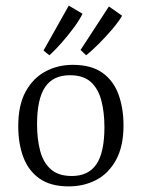

<svg xmlns="http://www.w3.org/2000/svg" viewBox="-20 -654 505 684"><path d="M352 -201Q352 -254 341 -296Q330 -338 303.5 -362Q277 -386 229 -386Q169 -386 140.5 -343.5Q112 -301 112 -211Q112 -159 123 -117Q134 -75 161 -51Q188 -27 236 -27Q295 -27 323.5 -69Q352 -111 352 -201ZM45 -204Q45 -280 71.5 -328Q98 -376 142 -399.5Q186 -423 239 -423Q305 -423 344.5 -395Q384 -367 402 -318Q420 -269 420 -207Q420 -133 393.5 -84.5Q367 -36 323 -13Q279 10 225 10Q160 10 120.5 -18Q81 -46 63 -94.5Q45 -143 45 -204ZM135 -474 225 -634 274 -605Q264 -584 243 -555.5Q222 -527 198.5 -500.5Q175 -474 156 -457ZM267 -476 368 -631 415 -598Q403 -577 380 -550Q357 -523 332 -498Q307 -473 287 -457Z"/></svg>

Font: Rasa Light
Style: Regular
Weight: 300
Designer: Anna Giedrys (Yrsa+Rasa design), David Brezina (Yrsa art-direction, Rasa art-direction, design)
Foundry: Rosetta Type Foundry
Version: Version 2.004